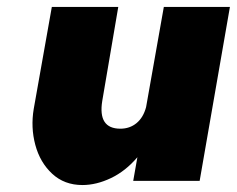

<svg xmlns="http://www.w3.org/2000/svg" viewBox="-20 -520 681 552"><path d="M274 -230Q261 -150 326 -150Q353 -150 372.5 -166Q392 -182 400 -212L451 -500H641L554 0H363L375 -68Q341 -28 299 -8Q257 12 217 12Q165 12 130 -20.5Q95 -53 81.5 -103.5Q68 -154 77 -207L129 -500H320Z"/></svg>

Font: Overused Grotesk Black
Style: Italic
Weight: 900
Italic angle: -10°
Version: Version 0.003